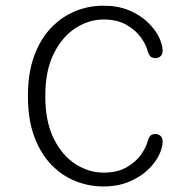

<svg xmlns="http://www.w3.org/2000/svg" viewBox="-20 -645 659 674"><path d="M342.5 9.5Q291.5 9.5 244.2 -9.5Q197 -28.5 159.5 -67.5Q122 -106.5 100 -166.2Q78 -226 78 -307.5Q78 -389 100 -448.8Q122 -508.5 159.5 -547.5Q197 -586.5 244.2 -605.8Q291.5 -625 342.5 -625Q394 -625 433 -608.8Q472 -592.5 498.2 -567.2Q524.5 -542 537.8 -515Q551 -488 551 -466.5Q551 -454.5 543.8 -447.8Q536.5 -441 526.5 -441Q514 -441 508.2 -446.8Q502.5 -452.5 498.5 -465Q493.5 -487 475.2 -512.8Q457 -538.5 424.5 -557.5Q392 -576.5 343.5 -576.5Q292.5 -576.5 245.8 -546.8Q199 -517 169 -457.2Q139 -397.5 139 -307.5Q139 -217.5 169 -157.8Q199 -98 245.8 -68.5Q292.5 -39 343.5 -39Q392 -39 424.5 -57.8Q457 -76.5 475.2 -102.5Q493.5 -128.5 498.5 -150Q502.5 -163 508.2 -168.8Q514 -174.5 526.5 -174.5Q536.5 -174.5 543.8 -167.5Q551 -160.5 551 -148.5Q551 -127 537.8 -99.8Q524.5 -72.5 498 -47.8Q471.5 -23 432.5 -6.8Q393.5 9.5 342.5 9.5Z"/></svg>

Font: Sono Monospace Light
Style: Regular
Weight: 300
Version: Version 2.112